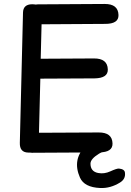

<svg xmlns="http://www.w3.org/2000/svg" viewBox="-20 -755 665 974"><path d="M541 -38.6Q555.7 -2 522.9 8.3Q494.1 17.1 481.9 24.9Q439 51.3 439 75.2Q439 115.2 478 122.6Q508.8 128.4 539.6 114.3Q572.8 99.1 583.5 100.1Q611.8 103 613.8 120.6Q618.2 152.8 588.9 170.9Q540 201.2 487.8 198.7Q407.7 195.3 385.7 146Q345.7 55.2 412.1 -12.2Q443.8 -45.4 490.2 -52.7Q532.7 -59.6 541 -38.6ZM171.9 -732.9 510.7 -734.9Q579.6 -735.4 581.1 -678.7Q582.5 -633.8 513.7 -633.8Q352.1 -632.8 190.9 -631.8L186.5 -457L456.5 -458.5Q525.4 -459 526.9 -402.8Q528.3 -358.4 459.5 -357.4L184.6 -356L177.7 -81.5L480.5 -83Q549.3 -83.5 550.8 -27.3Q552.2 17.6 483.4 18.1L141.6 20Q135.7 20 130.9 19Q127 19 123 19Q79.1 18.1 80.6 -30.8L96.7 -691.4Q97.7 -732.9 142.6 -733.4Q152.8 -733.4 160.6 -731.9Q166 -732.9 171.9 -732.9Z"/></svg>

Font: Comic Relief
Style: Regular
Weight: 400
Designer: Jeff Davis
Foundry: Loudifier
Version: Version 1.0